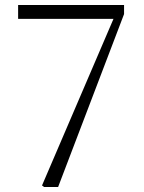

<svg xmlns="http://www.w3.org/2000/svg" viewBox="-20 -743 573 763"><path d="M473 -723V-687L211 0H155L147 -6L431 -668H52V-723Z"/></svg>

Font: Source Han Serif SC ExtraLight
Style: Regular
Weight: 250
Designer: Ryoko NISHIZUKA  (kana & ideographs); Frank Grießhammer (Latin, Greek & Cyrillic); Wenlong ZHANG  (bopomofo); Sandoll Co
Foundry: Adobe Systems Incorporated
Version: Version 1.001 October 20, 2017